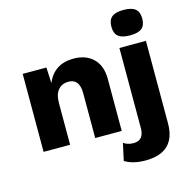

<svg xmlns="http://www.w3.org/2000/svg" viewBox="-130 -847 1171 1189"><g transform="rotate(-15 455.5 -253.0)"><path d="M667 -639Q667 -682 690.5 -701.5Q714 -721 766 -721Q818 -721 841.5 -701.5Q865 -682 865 -639Q865 -597 841.5 -577.5Q818 -558 766 -558Q714 -558 690.5 -577.5Q667 -597 667 -639ZM389 -510Q468 -510 515 -464Q562 -418 562 -333V0H392V-288Q392 -380 321 -380Q281 -380 256 -352Q231 -324 231 -265V0H61V-500H213L218 -399Q264 -510 389 -510ZM851 -500V28Q851 215 657 215Q578 215 526 183L550 73Q576 92 614 92Q681 92 681 13V-500Z"/></g></svg>

Font: Elaine Sans
Style: Bold
Weight: 700
Designer: Wei Huang
Foundry: Wei Huang
Version: Version 2.001;December 24, 2019;FontCreator 12.0.0.2547 64-b